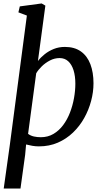

<svg xmlns="http://www.w3.org/2000/svg" viewBox="-20 -837 598 1111"><path d="M1.5 254 36.5 4 135.5 -747 86.5 -765.5 94.5 -800 221 -817 242.5 -804.5 199.5 -484Q215 -504.5 238.5 -523.2Q262 -542 291.5 -553.8Q321 -565.5 355.5 -565.5Q411.5 -565.5 448.2 -539.2Q485 -513 503 -465.5Q521 -418 521 -355Q521 -304.5 507.2 -252.8Q493.5 -201 467.2 -154Q441 -107 402.5 -70Q364 -33 314.5 -11.5Q265 10 205 10Q186.5 10 167.2 6.8Q148 3.5 131 -1L125.5 59L98.5 254ZM216 -43Q257 -43 289.2 -62Q321.5 -81 345.5 -113.2Q369.5 -145.5 385 -185.8Q400.5 -226 408.2 -269.2Q416 -312.5 416 -352.5Q416 -397.5 405.5 -430.8Q395 -464 374.8 -482.5Q354.5 -501 325 -501Q295.5 -501 268.8 -487Q242 -473 221.5 -452.8Q201 -432.5 189.5 -413L142.5 -62.5Q157 -51.5 176.2 -47.2Q195.5 -43 216 -43Z"/></svg>

Font: Merriweather 24pt
Style: Italic
Weight: 400
Italic angle: -7.8°
Designer: Eben Sorkin
Foundry: Eben Sorkin
Version: Version 2.101